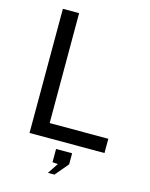

<svg xmlns="http://www.w3.org/2000/svg" viewBox="-133 -807 844 1080"><g transform="rotate(15 289.0 -266.5)"><path d="M96 -723H190.5V-83H532V0H95.5ZM253.5 190 294.5 128 263 125.5V48.5H356.5V113L291.5 190Z"/></g></svg>

Font: Public Sans
Style: Regular
Weight: 400
Designer: The Public Sans project authors (U.S. Web Design System). Libre Franklin designed by Pablo Impallari and Rodrigo Fuenzal
Version: Version 1.008; ttfautohint (v1.8.1) -l 8 -r 50 -G 200 -x 14 